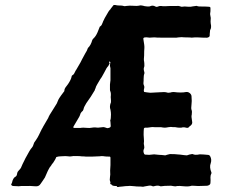

<svg xmlns="http://www.w3.org/2000/svg" viewBox="-20 -750 908 770"><path d="M828 -58V-55Q824 -48 824 -39Q825 -27 824 -17Q824 -10 817 -7Q813 -5 809 -5Q804 -5 792.5 -4.5Q781 -4 775 -4Q772 -4 765.5 -4.5Q759 -5 756 -5H748Q736 -1 717 -3Q697 -5 691 -4Q683 -2 679 -3Q664 -6 660 -5Q638 -5 627 -3Q625 -2 621 -4Q613 -7 601 -4Q596 -2 592 -3Q585 -7 575 -5Q563 -3 558 -2Q556 -1 552 -1Q547 -2 536.5 -2Q526 -2 521 -3Q518 -3 508.5 -4Q499 -5 494 -4Q489 -4 483 -3.5Q477 -3 470 -2Q463 -1 459 -1Q458 -1 456.5 -0.5Q455 0 454 0H450Q450 -4 445 -4Q430 -4 427 -10Q427 -11 424 -11Q422 -12 422 -15Q424 -18 422 -22Q419 -28 421 -39Q423 -53 422 -56Q421 -61 423 -88V-117Q423 -123 417 -122Q405 -122 399 -123Q395 -124 386 -124Q382 -123 374 -123Q370 -123 362 -122.5Q354 -122 350 -122H324Q318 -123 306 -123Q302 -124 294 -124Q286 -124 282 -124Q276 -125 266 -123Q260 -122 255 -123Q253 -123 249 -123.5Q245 -124 242 -124Q238 -124 231.5 -123.5Q225 -123 222 -123Q220 -123 215.5 -122.5Q211 -122 209 -121Q205 -121 205 -118Q203 -112 193 -97Q188 -92 185 -86Q178 -78 174 -69L171 -63Q169 -59 165.5 -50.5Q162 -42 160 -38Q157 -33 151 -24.5Q145 -16 143 -13Q136 -1 121 -3Q96 -5 89 -4H75H65Q64 -4 60 -3.5Q56 -3 55 -3Q52 -3 45 -3.5Q38 -4 34 -4Q28 -4 25 -9V-11L28 -17Q32 -37 43 -42Q45 -43 47 -47Q49 -53 49 -56Q50 -61 55 -66Q62 -73 64 -77Q66 -82 70.5 -92Q75 -102 78 -107Q81 -114 88 -126Q95 -138 98 -144Q104 -154 108 -158Q110 -160 112 -164Q113 -166 114.5 -171Q116 -176 117 -178Q119 -181 124 -188Q129 -195 131 -199Q134 -204 136.5 -209.5Q139 -215 142.5 -222Q146 -229 148 -233Q149 -234 150.5 -237Q152 -240 153 -242L174 -278Q174 -279 174.5 -280.5Q175 -282 176 -283L179 -289Q181 -292 190 -306.5Q199 -321 204 -329Q205 -331 206.5 -333Q208 -335 208.5 -336.5Q209 -338 210 -340.5Q211 -343 212 -345Q212 -346 214 -350Q217 -356 224.5 -366.5Q232 -377 236 -382L237 -383Q238 -384 238 -385Q238 -390 240 -394.5Q242 -399 247 -405Q252 -411 253 -413Q265 -431 267 -442Q267 -446 270 -448Q274 -450 276.5 -453.5Q279 -457 281 -462Q283 -467 285 -469Q287 -473 303 -500L309 -512Q319 -531 322 -536Q330 -549 330 -551L331 -554Q332 -557 333 -558Q344 -568 350 -589Q351 -592 355 -596Q364 -604 371 -620Q372 -624 379 -640Q379 -643 383 -645Q388 -648 392 -660Q394 -666 396 -669Q397 -672 400 -677.5Q403 -683 405 -686Q416 -707 423 -713L424 -715Q427 -718 431 -724Q432 -726 436 -730H442Q450 -728 456 -728Q467 -728 472 -727Q479 -724 485 -726Q502 -728 510 -727Q528 -725 541 -728Q543 -729 548 -728Q553 -727 554 -727Q560 -725 563 -725Q564 -725 567 -724.5Q570 -724 572 -724Q573 -724 576.5 -724Q580 -724 582 -725Q593 -730 603 -724Q608 -721 614 -724Q621 -727 627 -726Q629 -725 643 -725Q653 -726 675 -726H689Q696 -727 701 -725Q709 -722 710 -723Q719 -725 735 -723H745Q746 -723 753.5 -724.5Q761 -726 765 -726Q767 -727 770 -726L773 -725Q776 -724 782 -724Q806 -724 817 -723Q824 -723 824 -718Q824 -714 824 -707.5Q824 -701 823 -698Q822 -694 824 -685Q826 -677 825 -673Q824 -664 825 -656Q829 -639 823 -630Q822 -628 822 -622Q821 -617 821 -607Q820 -601 814 -600Q814 -598 794 -599L773 -600H761Q759 -600 755 -599.5Q751 -599 749 -599Q743 -600 729.5 -600Q716 -600 709 -601Q706 -601 701.5 -600.5Q697 -600 695 -600Q685 -598 680 -599H628Q606 -599 601 -600H597Q594 -600 588 -599.5Q582 -599 580 -599Q566 -601 560 -600Q559 -600 558 -599Q554 -598 555 -593Q560 -565 559 -557Q558 -547 558 -527Q556 -511 558 -503Q559 -498 559 -487Q559 -483 558 -481Q555 -474 558 -464Q560 -458 559 -455Q556 -448 556 -433V-427Q554 -414 557 -408Q560 -402 558 -395Q556 -388 557 -385Q557 -381 560 -381Q561 -381 569.5 -379.5Q578 -378 583 -378Q589 -378 601.5 -379Q614 -380 621 -380Q640 -382 650 -379Q654 -377 664 -379Q668 -381 677 -381Q707 -377 726 -381Q734 -382 740.5 -377Q747 -372 748 -365Q750 -342 748 -331Q746 -315 748 -310Q751 -303 749 -290Q748 -288 748 -281Q751 -260 751 -259Q751 -254 748 -250Q746 -247 740 -243Q735 -235 726 -238Q716 -241 707 -238H698Q693 -238 683 -240Q671 -240 665 -241Q664 -241 661 -240.5Q658 -240 656 -240Q646 -238 641 -238Q635 -238 625 -240H613H599Q592 -241 586 -240Q584 -240 579 -239Q574 -238 571 -238H561Q557 -236 557 -234Q556 -226 556 -209Q556 -207 557 -194Q558 -181 557 -178Q556 -174 558 -166Q560 -158 557 -152Q553 -144 558 -133L561 -130Q564 -130 570 -129.5Q576 -129 578 -129Q582 -129 588 -130Q594 -131 598 -131Q612 -129 618 -129Q626 -129 642 -127Q645 -127 649 -129Q661 -133 668 -132Q682 -132 689 -131Q691 -131 695 -130.5Q699 -130 702 -130Q705 -130 717.5 -128Q730 -126 733 -128Q737 -130 749 -132H753Q762 -127 781 -131H783Q793 -131 813 -129Q820 -129 823 -123Q830 -110 825 -95Q819 -80 828 -58ZM423 -310Q418 -323 425 -340V-348Q425 -350 424.5 -354.5Q424 -359 424 -361Q426 -377 422 -385Q421 -387 421 -391V-411Q421 -414 422 -420Q423 -426 423 -428V-477Q423 -479 422 -480Q420 -486 422 -497Q424 -499 422 -501Q422 -503 419 -503L417 -502L418 -500V-498L419 -497Q420 -495 419 -494Q418 -491 414 -485Q413 -484 410.5 -481Q408 -478 407 -476Q404 -471 398 -459Q392 -447 388 -441Q385 -438 370 -412Q364 -402 363 -396Q362 -394 361 -392Q360 -390 360 -388Q346 -366 344 -362Q341 -358 335 -349Q329 -340 326 -336Q316 -320 315 -312Q313 -305 309 -303Q308 -302 306 -299.5Q304 -297 303 -295Q300 -283 288 -265Q286 -262 275 -243Q272 -237 278 -237H303Q312 -239 332 -237Q337 -236 349 -238Q353 -239 361 -239Q363 -239 367 -238.5Q371 -238 373 -238Q387 -240 392 -240Q395 -241 401 -239L410 -236Q412 -236 413.5 -236.5Q415 -237 416 -237Q425 -239 424 -246Q424 -248 423.5 -253Q423 -258 423 -261Q423 -262 422.5 -264Q422 -266 422 -267Q425 -273 425 -291Q425 -293 424.5 -300Q424 -307 423 -310Z"/></svg>

Font: Gutenberg Clean
Style: Regular
Weight: 400
Designer: Nicola Manzari, Bruno Pierini
Foundry: Unio | Creative Solutions
Version: Version 1.001;PS 001.001;hotconv 1.0.88;makeotf.lib2.5.64775